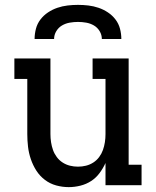

<svg xmlns="http://www.w3.org/2000/svg" viewBox="-20 -760 640 788"><path d="M262 8Q236 8 210.5 1Q185 -6 164 -22Q143 -38 129 -60Q115 -82 106.5 -107Q98 -132 95 -158Q92 -184 92 -210V-436H39V-520H187V-210Q187 -193 189.5 -176.5Q192 -160 197.5 -144.5Q203 -129 213 -115.5Q223 -102 237 -93Q251 -84 267 -80Q283 -76 300 -76Q317 -76 333 -80Q349 -84 363 -93Q377 -102 387 -115.5Q397 -129 402.5 -144.5Q408 -160 410.5 -176.5Q413 -193 413 -210V-436H360V-520H508V-84H561V0H413V-91Q403 -69 388.5 -49.5Q374 -30 354 -17Q334 -4 310 2Q286 8 262 8ZM122 -600Q122 -621 127.5 -642Q133 -663 146 -680Q159 -697 177 -709Q195 -721 215.5 -728Q236 -735 257.5 -737.5Q279 -740 300 -740Q321 -740 342.5 -737.5Q364 -735 384.5 -728Q405 -721 423 -709Q441 -697 454 -680Q467 -663 472.5 -642Q478 -621 478 -600H398Q398 -617 389 -632Q380 -647 365.5 -655.5Q351 -664 334 -667Q317 -670 300 -670Q283 -670 266 -667Q249 -664 234.5 -655.5Q220 -647 211 -632Q202 -617 202 -600Z"/></svg>

Font: Iosevka Etoile Medium
Style: Regular
Weight: 500
Designer: Belleve Invis
Foundry: Belleve Invis
Version: Version 22.1.2; ttfautohint (v1.8.4)